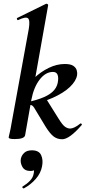

<svg xmlns="http://www.w3.org/2000/svg" viewBox="-20 -746 464 1041"><path d="M60 8Q41 8 34 5.5Q27 3 27 0Q27 -4 32.5 -26Q38 -48 42 -74L136 -589Q144 -637 131.5 -647Q119 -657 78 -637Q74 -636 72 -642Q70 -648 74 -649L229 -725Q233 -727 237.5 -724Q242 -721 241 -717L150 -205L116 -12Q111 8 60 8ZM317 9Q291 9 271.5 -5.5Q252 -20 228 -58L170 -154Q160 -172 151.5 -175.5Q143 -179 123 -173L228 -214L298 -102Q319 -68 333 -58.5Q347 -49 360 -49Q370 -49 384 -55.5Q398 -62 414 -75Q418 -79 422 -74.5Q426 -70 422 -67Q356 9 317 9ZM123 -173V-191Q181 -203 218.5 -219.5Q256 -236 274.5 -258.5Q293 -281 295 -311Q297 -332 290.5 -344Q284 -356 267 -356Q227 -356 195 -314.5Q163 -273 150 -205L104 -243Q128 -287 164.5 -322Q201 -357 244.5 -378Q288 -399 331 -399Q363 -399 377.5 -389Q392 -379 396 -365Q400 -351 398 -339Q393 -307 359 -274.5Q325 -242 265.5 -215.5Q206 -189 123 -173ZM110 275Q106 277 102.5 272.5Q99 268 103 265Q126 251 142 234.5Q158 218 162 198Q167 177 161.5 167Q156 157 148 156L181 137Q182 159 173.5 170Q165 181 145 181Q114 181 101.5 159Q89 137 93 115Q97 96 111.5 82.5Q126 69 153 69Q191 69 203 95Q215 121 208 156Q201 193 174 224Q147 255 110 275Z"/></svg>

Font: Cormorant Light
Style: Italic
Weight: 300
Italic angle: -10°
Designer: Christian Thalmann (Catharsis Fonts)
Foundry: Catharsis Fonts
Version: Version 4.000